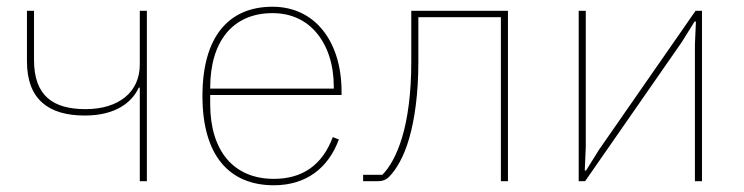

<svg xmlns="http://www.w3.org/2000/svg" viewBox="-20 -538 2209 570"><path d="M395 -278H392C372 -234 323 -195 232 -195C124 -195 60 -243 60 -356V-506H81V-360C81 -253 138 -214 234 -214C333 -214 395 -265 395 -346V-506H416V0H395Z M793 12C660 12 581 -77 581 -253C581 -428 658 -518 789 -518C850 -518 901 -494 937 -450C973 -406 994 -343 994 -266V-256H604V-229C604 -92 672 -7 793 -7C878 -7 937 -48 968 -131L986 -124C955 -40 890 12 793 12ZM789 -499C670 -499 604 -414 604 -277V-275H971V-279C971 -346 953 -400 921 -439C889 -478 844 -499 789 -499Z M1058 -19H1115C1136 -40 1158 -77 1174 -131C1190 -185 1201 -258 1201 -355V-506H1488V0H1467V-487H1222V-355C1222 -259 1211 -184 1195 -128C1179 -72 1156 -34 1135 -13C1126 -4 1115 0 1101 0H1058Z M1698 -506H1719V-101L1716 -32H1720L1758 -93L2045 -506H2064V0H2043V-405L2046 -474H2042L2004 -413L1717 0H1698Z"/></svg>

Font: Plexus Sans Thin
Style: Regular
Weight: 250
Version: Version 2.001;PS 002.001;hotconv 1.0.70;makeotf.lib2.5.58329